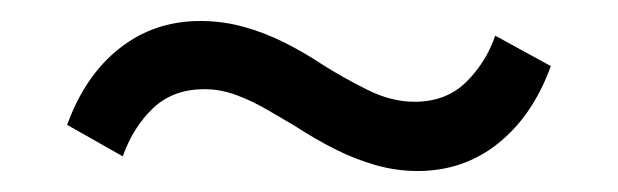

<svg xmlns="http://www.w3.org/2000/svg" viewBox="-20 -376 589 183"><path d="M378 -213Q358 -213 338.5 -218.5Q319 -224 300 -233.5Q281 -243 261 -256Q249 -263 234.5 -271.5Q220 -280 205 -285.5Q190 -291 175 -291Q145 -291 126 -273Q107 -255 97 -227L44 -257Q61 -304 94 -330Q127 -356 171 -356Q192 -356 212 -350.5Q232 -345 251 -335.5Q270 -326 288 -314Q307 -302 330 -290.5Q353 -279 375 -279Q405 -279 424 -297.5Q443 -316 452 -342L505 -313Q488 -266 455 -239.5Q422 -213 378 -213Z"/></svg>

Font: Nunito Sans 7pt SemiCondensed Medium
Style: Regular
Weight: 500
Width: 4
Designer: Vernon Adams
Foundry: Vernon Adams
Version: Version 3.101;gftools[0.9.27]